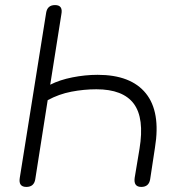

<svg xmlns="http://www.w3.org/2000/svg" viewBox="-20 -731 706 757"><path d="M84 6Q52 6 58 -30L162 -681Q167 -711 197 -711Q229 -711 222 -675L178 -397Q215 -416 265.5 -426Q316 -436 365 -436Q496 -436 555 -363Q614 -290 591 -149L572 -24Q567 6 537 6Q506 6 511 -30L530 -144Q550 -265 507.5 -322Q465 -379 360 -379Q311 -379 261.5 -369.5Q212 -360 168 -336L119 -24Q114 6 84 6Z"/></svg>

Font: Nunito Light
Style: Italic
Weight: 300
Italic angle: -9°
Designer: Vernon Adams
Foundry: Vernon Adams
Version: Version 3.601; ttfautohint (v1.8.2.53-6de2)